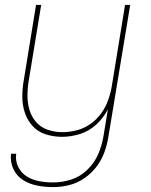

<svg xmlns="http://www.w3.org/2000/svg" viewBox="-20 -550 616 783"><path d="M197 213Q229 213 261.5 205Q294 197 323 177.5Q352 158 373 130.5Q394 103 405.5 71.5Q417 40 422 8L511 -530H490L436 -199Q431 -170 421 -141.5Q411 -113 392.5 -87.5Q374 -62 348 -44Q322 -26 292.5 -18.5Q263 -11 234 -11Q204 -11 175.5 -20.5Q147 -30 128 -51.5Q109 -73 100.5 -101Q92 -129 92 -159.5Q92 -190 97 -220L148 -530H127L77 -223Q71 -189 71 -155Q71 -121 81.5 -90Q92 -59 113.5 -35.5Q135 -12 167 -2Q199 8 233 8Q269 8 306 -3.5Q343 -15 372.5 -42Q402 -69 420 -104L402 5Q396 42 381 77.5Q366 113 337 141.5Q308 170 271 182Q234 194 197 194Q168 194 140.5 189Q113 184 90 170Q67 156 54.5 131Q42 106 46 77H25Q21 110 34.5 139Q48 168 74.5 184.5Q101 201 132.5 207Q164 213 197 213Z"/></svg>

Font: Iosevka Sparkle Thin
Style: Italic
Weight: 100
Italic angle: -9°
Designer: Belleve Invis
Foundry: Belleve Invis
Version: Version 4.5.0; ttfautohint (v1.8.3)